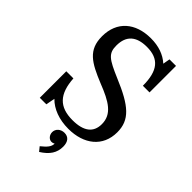

<svg xmlns="http://www.w3.org/2000/svg" viewBox="-282 -830 1163 1163"><g transform="rotate(45 299.5 -248.0)"><path d="M321 11C454 11 546 -61 546 -184C546 -290 482 -345 315 -415C198 -465 170 -484 170 -552C170 -635 216 -677 307 -677C410 -677 456 -621 456 -493H513V-720H457L449 -675C408 -712 354 -731 288 -731C155 -731 69 -657 69 -530C69 -413 138 -374 265 -322C378 -278 445 -238 445 -153C445 -81 397 -44 302 -44C189 -44 135 -100 127 -227H66V0H122L133 -58C176 -14 242 11 321 11ZM322 44C290 44 266 66 266 94C266 119 284 139 305 139C314 139 320 137 323 133L326 135C325 158 312 177 273 208L295 235C351 200 376 161 376 109C376 68 357 44 322 44Z"/></g></svg>

Font: Domine
Style: Regular
Weight: 400
Designer: Pablo Impallari, Rodrigo Fuenzalida, Brenda Gallo
Foundry: Pablo Impallari, Rodrigo Fuenzalida, Brenda Gallo
Version: Version 2.000